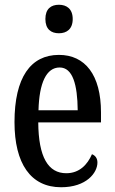

<svg xmlns="http://www.w3.org/2000/svg" viewBox="-20 -778 482 808"><path d="M228 -638C260 -638 286 -655 286 -698C286 -741 260 -758 228 -758C195 -758 171 -741 171 -698C171 -655 195 -638 228 -638ZM237 10C344 10 390 -51 390 -94C390 -113 380 -124 367 -129C348 -85 314 -49 259 -49C183 -49 142 -116 141 -263H405V-305C405 -463 338 -547 228 -547C109 -547 41 -452 41 -264C41 -90 109 10 237 10ZM307 -314H142C145 -429 175 -494 231 -494C286 -494 306 -422 307 -314Z"/></svg>

Font: Noto Serif Khmer ExtraCondensed Medium
Style: Regular
Weight: 500
Width: 2
Designer: Danh Hong and the Monotype Design Team
Foundry: Monotype Imaging Inc.
Version: Version 2.004